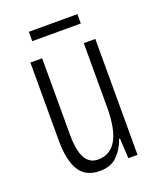

<svg xmlns="http://www.w3.org/2000/svg" viewBox="-127 -738 686 828"><g transform="rotate(-20 216.0 -324.5)"><path d="M364 -532V0H322L317 -92H313Q299 -50 269.5 -20Q240 10 189 10Q123 10 94.5 -37.5Q66 -85 66 -173V-532H120V-185Q120 -109 139.5 -74Q159 -39 198 -39Q254 -39 282.5 -88Q311 -137 311 -240V-532ZM328 -659V-616H105V-659Z"/></g></svg>

Font: Noto Sans Sinhala UI ExtraCondensed Light
Style: Regular
Weight: 300
Width: 2
Designer: Jelle Bosma - Monotype Design Team
Foundry: Monotype Imaging Inc.
Version: Version 2.006; ttfautohint (v1.8.4.7-5d5b)